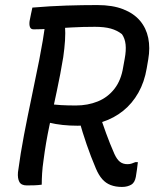

<svg xmlns="http://www.w3.org/2000/svg" viewBox="-20 -730 640 759"><path d="M371 -286Q385 -243 399.5 -203Q414 -163 432 -122Q442 -100 454 -90.5Q466 -81 484 -81Q493 -81 500.5 -83.5Q508 -86 515 -89H525Q523 -74 521.5 -60.5Q520 -47 517 -31Q515 -20 510.5 -12Q506 -4 499 0Q492 4 483 6.5Q474 9 462 9Q437 9 417.5 1.5Q398 -6 384 -22Q370 -38 359 -64Q339 -111 322.5 -159Q306 -207 292 -257ZM108 -700Q179 -706 242 -708Q305 -710 365 -710Q425 -710 467 -693.5Q509 -677 533.5 -648Q558 -619 566 -580Q574 -541 566 -495L560 -460Q551 -406 527 -363.5Q503 -321 467 -292Q431 -263 385 -248Q339 -233 287 -233Q256 -233 228 -236Q200 -239 175 -245L153 -238L169 -320Q195 -316 221 -314.5Q247 -313 280 -313Q327 -313 366.5 -329Q406 -345 432.5 -379Q459 -413 467 -465L473 -498Q479 -530 476.5 -554Q474 -578 462 -595Q443 -610 418 -617Q393 -624 355 -624Q307 -624 262.5 -621.5Q218 -619 180 -616.5Q142 -614 113 -614Q102 -614 98.5 -623Q95 -632 97 -647Q100 -662 102.5 -674.5Q105 -687 108 -700ZM145 0Q131 2 116.5 2.5Q102 3 86 3Q64 3 56.5 -11Q49 -25 51 -49Q61 -124 75 -197Q89 -270 104.5 -343.5Q120 -417 135 -492.5Q150 -568 161 -647L252 -652L237 -627Q239 -600 237 -569.5Q235 -539 230 -504Q219 -437 204.5 -369.5Q190 -302 175.5 -234Q161 -166 152 -96Q148 -69 146.5 -45Q145 -21 145 0Z"/></svg>

Font: Rec Mono Semicasual
Style: Italic
Weight: 400
Italic angle: -10°
Version: Version 1.085; ttfautohint (v1.8.4.7-5d5b)